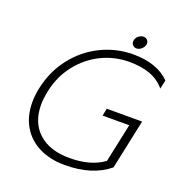

<svg xmlns="http://www.w3.org/2000/svg" viewBox="-148 -956 1037 1098"><g transform="rotate(20 371.0 -407.0)"><path d="M492 -783Q492 -788 493 -791Q496 -807 510 -818Q524 -829 540 -829Q555 -829 564 -818Q573 -807 570 -791Q566 -775 552 -763.5Q538 -752 523 -752Q510 -752 501 -761Q492 -770 492 -783ZM69 -260Q69 -305 79 -349Q102 -457 166.5 -540Q231 -623 323.5 -668.5Q416 -714 520 -714Q665 -714 742 -636L730 -583Q694 -626 640.5 -646Q587 -666 513 -666Q423 -666 343.5 -627Q264 -588 207.5 -516Q151 -444 131 -349Q121 -299 121 -264Q121 -155 189 -93.5Q257 -32 377 -32Q506 -32 585 -90L635 -325H473L482 -370H697L633 -68Q533 15 365 15Q276 15 209 -18.5Q142 -52 105.5 -114Q69 -176 69 -260Z"/></g></svg>

Font: Prompt ExtraLight
Style: Italic
Weight: 275
Italic angle: -12°
Designer: Katatrad Team
Foundry: CadsonDemak
Version: Version 1.000